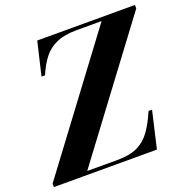

<svg xmlns="http://www.w3.org/2000/svg" viewBox="-184 -877 988 1004"><g transform="rotate(-20 310.0 -375.0)"><path d="M-52.3 0V-19.5L479 -730.5H341.5Q273.5 -730.5 229 -711.5Q184.5 -692.5 155.5 -655.5Q126.5 -618.5 104 -565H84.5L128 -750H671.8V-730.5L140.3 -19.5H307.8Q376.3 -19.5 419.5 -39.6Q462.8 -59.8 492.4 -100.8Q522 -141.8 549 -204.8H568.5L521 0Z"/></g></svg>

Font: Bodoni Moda
Style: Italic
Weight: 400
Italic angle: -13°
Designer: Owen Earl
Foundry: indestructible type
Version: Version 2.005